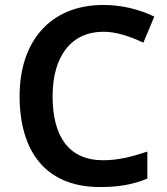

<svg xmlns="http://www.w3.org/2000/svg" viewBox="-20 -744 675 774"><path d="M397 -616C453 -616 508 -595 558 -572L602 -677C541 -707 469 -724 397 -724C179 -724 59 -573 59 -357C59 -135 163 10 383 10C460 10 515 0 574 -24V-133C512 -112 456 -98 396 -98C257 -98 192 -194 192 -356C192 -517 267 -616 397 -616Z"/></svg>

Font: Noto Sans Bengali UI SemiBold
Style: Regular
Weight: 600
Designer: Jelle Bosma - Monotype Design Team
Foundry: Monotype Imaging Inc.
Version: Version 2.003